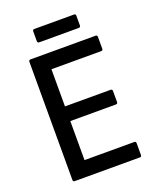

<svg xmlns="http://www.w3.org/2000/svg" viewBox="-146 -882 803 971"><g transform="rotate(-20 255.5 -396.5)"><path d="M87 0Q77 0 77 -10V-645Q77 -655 87 -655H437Q446 -655 446 -645V-582Q446 -572 437 -572H169V-372H414Q424 -372 424 -362V-303Q424 -293 414 -293H169V-83H437Q446 -83 446 -73V-10Q446 0 437 0ZM158 -721Q148 -721 148 -731V-784Q148 -793 158 -793H370Q380 -793 380 -784V-731Q380 -721 370 -721Z"/></g></svg>

Font: Sofia Sans Semi Condensed Medium
Style: Regular
Weight: 500
Designer: Botio Nikoltchev, Ani Petrova
Foundry: lettersoup
Version: Version 4.100